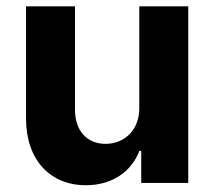

<svg xmlns="http://www.w3.org/2000/svg" viewBox="-20 -565 662 593"><path d="M410.2 -232.2C410.5 -159.1 360.4 -120.7 306.1 -120.7C248.9 -120.7 212 -160.9 211.6 -225.1V-545.5H60.4V-198.2C60.7 -70.7 135.3 7.1 245 7.1C327.1 7.1 386 -35.2 410.5 -99.1H416.2V0H561.4V-545.5H410.2Z"/></svg>

Font: TID UI
Style: Bold
Weight: 700
Designer: The TID Project Authors
Foundry: Bakken & Bæck
Version: Version 1.001;hotconv 1.0.109;makeotfexe 2.5.65596